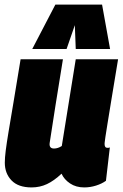

<svg xmlns="http://www.w3.org/2000/svg" viewBox="-20 -809 536 839"><path d="M118 10Q60 10 30.5 -20.5Q1 -51 1 -98Q1 -119 5 -151Q9 -183 17.5 -234Q26 -285 39 -362Q52 -439 70 -550H255Q237 -439 222.5 -348.5Q208 -258 197 -184Q194 -160 216 -160Q233 -160 250 -171L311 -550H496Q478 -443 467 -374.5Q456 -306 449.5 -267Q443 -228 440.5 -210Q438 -192 437.5 -187Q437 -182 437 -180Q437 -163 449 -163Q450 -163 453 -163Q456 -163 460 -165L443 -19Q425 -6 399.5 2Q374 10 348 10Q312 10 286 -7.5Q260 -25 249 -50Q216 -19 185 -4.5Q154 10 118 10ZM121 -595 222 -789H426L461 -595H311L307 -699L271 -595Z"/></svg>

Font: Georama SemiCondensed Black
Style: Italic
Weight: 900
Width: 4
Italic angle: -9°
Designer: Jean-Baptiste Levee
Foundry: Production Type
Version: Version 1.000